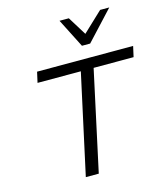

<svg xmlns="http://www.w3.org/2000/svg" viewBox="-137 -1070 1019 1174"><g transform="rotate(-15 373.0 -482.5)"><path d="M259 0 397 -633H123L138 -700H746L731 -633H478L341 0ZM444 -782 351 -965H410L483 -847L608 -965H666L496 -782Z"/></g></svg>

Font: Isabella Sans
Style: Italic
Weight: 400
Italic angle: -12°
Designer: Christian Thalmann (Catharsis Fonts), Cristiano Sobral
Foundry: The Isabella Sans Project Authors
Version: Version 2.026; ttfautohint (v1.8.4.7-5d5b-dirty)